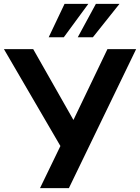

<svg xmlns="http://www.w3.org/2000/svg" viewBox="-37 -973 724 993"><path d="M169.9 0 275.4 -217.8 -16.6 -718.8H134.8L342.8 -352.5L518.6 -718.8H667L319.3 0ZM214.8 -780.3 296.9 -953.1H419.9L293 -780.3ZM365.2 -780.3 459 -953.1H581.1L443.4 -780.3Z"/></svg>

Font: Min Sans Bold
Style: Regular
Weight: 700
Designer: Jinseong-Kim, NotoSansCJK, Nunito
Foundry: Jinseong-Kim
Version: Version 1.400;Glyphs 3.1.2 (3151)